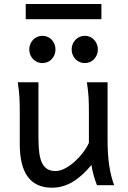

<svg xmlns="http://www.w3.org/2000/svg" viewBox="-20 -896 619 929"><path d="M449.2 0Q445.8 -8.3 441.9 -19.5Q438 -30.8 434.3 -43.5Q430.7 -56.2 427.5 -70.1Q424.3 -84 422.4 -97.7Q377.9 -43.5 330.8 -15.6Q283.7 12.2 231.9 12.2Q75.7 12.2 75.7 -197.8V-341.8Q75.7 -365.2 75.4 -384.3Q75.2 -403.3 74.2 -421.1Q73.2 -439 71.3 -457.5Q69.3 -476.1 65.9 -498H166V-227.1Q166 -185.5 170.2 -155.5Q174.3 -125.5 184.1 -106.2Q193.8 -86.9 209.7 -77.6Q225.6 -68.4 249 -68.4Q270.5 -68.4 294.9 -81.3Q319.3 -94.2 341.6 -114.3Q363.8 -134.3 382.1 -158.4Q400.4 -182.6 410.2 -205.1V-341.8Q410.2 -365.7 409.9 -385Q409.7 -404.3 408.7 -421.9Q407.7 -439.5 405.8 -457.5Q403.8 -475.6 400.4 -498H500.5V-219.7Q500.5 -148.4 508.5 -95Q516.6 -41.5 532.2 0ZM121.6 -656.7Q121.6 -670.4 126.5 -682.4Q131.3 -694.3 139.9 -703.4Q148.4 -712.4 159.9 -717.5Q171.4 -722.7 185.1 -722.7Q198.7 -722.7 210.4 -717.5Q222.2 -712.4 230.5 -703.4Q238.8 -694.3 243.7 -682.4Q248.5 -670.4 248.5 -656.7Q248.5 -643.1 243.7 -631.1Q238.8 -619.1 230.5 -610.1Q222.2 -601.1 210.4 -595.9Q198.7 -590.8 185.1 -590.8Q171.4 -590.8 159.9 -595.9Q148.4 -601.1 139.9 -610.1Q131.3 -619.1 126.5 -631.1Q121.6 -643.1 121.6 -656.7ZM326.7 -656.7Q326.7 -670.4 331.5 -682.4Q336.4 -694.3 345 -703.4Q353.5 -712.4 365 -717.5Q376.5 -722.7 390.1 -722.7Q403.8 -722.7 415.5 -717.5Q427.2 -712.4 435.5 -703.4Q443.8 -694.3 448.7 -682.4Q453.6 -670.4 453.6 -656.7Q453.6 -643.1 448.7 -631.1Q443.8 -619.1 435.5 -610.1Q427.2 -601.1 415.5 -595.9Q403.8 -590.8 390.1 -590.8Q376.5 -590.8 365 -595.9Q353.5 -601.1 345 -610.1Q336.4 -619.1 331.5 -631.1Q326.7 -643.1 326.7 -656.7ZM104.5 -876.5H470.7V-803.2H104.5Z"/></svg>

Font: Andika Viet
Style: Regular
Weight: 400
Designer: Victor Gaultney, Annie Olsen, Julie Remington, Don Collingsworth, Eric Hays, Becca Hirsbrunner
Foundry: SIL International
Version: Version 5.000